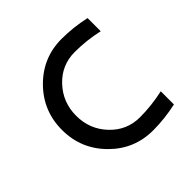

<svg xmlns="http://www.w3.org/2000/svg" viewBox="-142 -643 786 786"><g transform="rotate(-45 251.0 -250.0)"><path d="M316.9 -515.1Q383.8 -515.1 452.1 -500V-423.8Q384.3 -439 316.9 -439Q240.7 -439 188.5 -383.5Q136.2 -328.1 136.2 -250Q136.2 -171.9 188.7 -116.5Q241.2 -61 316.9 -61Q383.8 -61 452.1 -76.2V0Q384.3 15.1 316.9 15.1Q208 15.1 131.1 -62.5Q54.2 -140.1 54.2 -250Q54.2 -359.9 131.1 -437.5Q208 -515.1 316.9 -515.1Z"/></g></svg>

Font: Carme
Style: Regular
Weight: 400
Version: 1.000